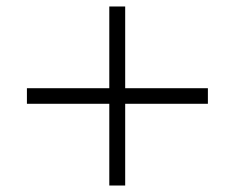

<svg xmlns="http://www.w3.org/2000/svg" viewBox="-20 -593 713 592"><path d="M621 -273H366V-21H317V-273H63V-321H317V-573H366V-321H621Z"/></svg>

Font: Ekushey Shimanto
Style: Bold
Weight: 400
Designer: Al Mamun Sumon
Foundry: Al Mamun Sumon
Version: Version 1.0